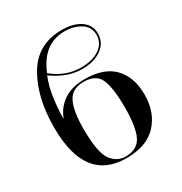

<svg xmlns="http://www.w3.org/2000/svg" viewBox="-178 -890 975 1030"><g transform="rotate(-30 309.0 -375.0)"><path d="M310 10Q435 10 499 -59Q563 -128 563 -238Q563 -346 503.5 -408Q444 -470 325 -470Q248 -470 197 -437Q146 -404 123 -345H121Q122 -412 131.5 -475Q141 -538 162 -588Q196 -562 243 -542.5Q290 -523 343 -523Q417 -523 463.5 -556.5Q510 -590 510 -647Q510 -700 466 -730Q422 -760 351 -760Q200 -760 127 -636.5Q54 -513 54 -326Q54 10 310 10ZM341 -533Q247 -533 167 -598Q227 -746 360 -746Q416 -746 458 -720Q500 -694 500 -644Q500 -594 457 -563.5Q414 -533 341 -533ZM310 0Q256 0 221.5 -47.5Q187 -95 187 -243Q187 -350 213.5 -405Q240 -460 313 -460Q391 -460 414 -404Q437 -348 437 -232Q437 -108 409.5 -54Q382 0 310 0Z"/></g></svg>

Font: Noto Serif Display Semi
Style: Regular
Weight: 600
Designer: Monotype Design Team
Foundry: Monotype Imaging Inc.
Version: Version 1.900